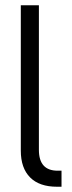

<svg xmlns="http://www.w3.org/2000/svg" viewBox="-20 -710 274 730"><path d="M94.7 -35.2Q59.1 -70.8 59.1 -137.2V-689.9H127.9V-140.1Q127.9 -61 199.2 -61H213.9V0H196.8Q129.9 0 94.7 -35.2Z"/></svg>

Font: D-DIN Condensed
Style: Regular
Weight: 400
Width: 3
Designer: Charles Nix
Foundry: Datto Inc.
Version: Version 1.00